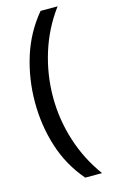

<svg xmlns="http://www.w3.org/2000/svg" viewBox="-132 -763 570 970"><g transform="rotate(-15 153.0 -278.0)"><path d="M40 -274Q40 -396 75.5 -509.5Q111 -623 187 -714H276Q206 -620 170.5 -507Q135 -394 135 -275Q135 -159 170.5 -47.5Q206 64 275 158H187Q111 70 75.5 -41.5Q40 -153 40 -274Z"/></g></svg>

Font: Noto Sans Sundanese Medium
Style: Regular
Weight: 500
Version: Version 2.003